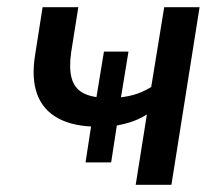

<svg xmlns="http://www.w3.org/2000/svg" viewBox="-20 -512 611 532"><path d="M356 0 387 -195Q364 -180 336.5 -172Q309 -164 282 -161L306 -179L288 -62H217L235 -179L251 -161Q184 -161 141.5 -184Q99 -207 83 -251Q67 -295 77 -358L98 -492H197L177 -366Q171 -323 178.5 -295.5Q186 -268 209 -255Q232 -242 272 -241L245 -229L268 -369H336L313 -229L296 -241Q324 -242 349.5 -249Q375 -256 399 -271L435 -492H533L455 0Z"/></svg>

Font: Nunito Sans 10pt SemiCondensed SemiBold
Style: Italic
Weight: 600
Width: 4
Italic angle: -9°
Designer: Vernon Adams
Foundry: Vernon Adams
Version: Version 3.101;gftools[0.9.27]